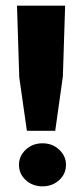

<svg xmlns="http://www.w3.org/2000/svg" viewBox="-20 -650 293 678"><path d="M75 -188 48 -377 40 -630H210L202 -380L175 -188ZM130 8Q95 8 71 -14Q47 -36 47 -68Q47 -99 71 -121.5Q95 -144 130 -144Q165 -144 189 -121.5Q213 -99 213 -68Q213 -36 189 -14Q165 8 130 8Z"/></svg>

Font: Alumni Sans Thin Black
Style: Regular
Weight: 900
Version: Version 1.018